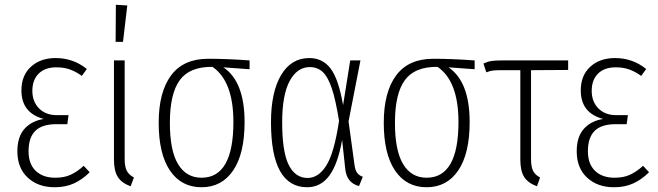

<svg xmlns="http://www.w3.org/2000/svg" viewBox="-20 -776 2767 807"><path d="M345 -486 324 -457Q299 -475 274 -484Q249 -493 217 -493Q169 -493 142.5 -466.5Q116 -440 116 -394Q116 -349 144 -320.5Q172 -292 219 -292H268L263 -254H216Q157 -254 128.5 -226Q100 -198 100 -140Q100 -87 130 -58Q160 -29 212 -29Q250 -29 277 -41.5Q304 -54 332 -79L357 -52Q327 -22 291.5 -5.5Q256 11 210 11Q140 11 96.5 -29.5Q53 -70 53 -140Q53 -201 83 -234.5Q113 -268 164 -276Q70 -301 70 -396Q70 -459 110 -495.5Q150 -532 214 -532Q288 -532 345 -486Z M504 -108Q504 -75 513 -58Q522 -41 543 -30L529 7Q491 -7 475 -32.5Q459 -58 459 -105V-522H504ZM467 -756 515 -753 497 -600H466Z M1029 -485 919 -493Q1008 -433 1008 -263Q1008 -130 960 -59.5Q912 11 827 11Q742 11 694.5 -59Q647 -129 647 -260Q647 -389 699 -459Q751 -529 855 -529Q934 -529 1029 -522ZM873 -495Q777 -496 735.5 -439Q694 -382 694 -260Q694 -143 728.5 -86Q763 -29 827 -29Q961 -29 961 -263Q961 -435 873 -495Z M1422 -334 1452 -522H1495L1445 -266L1470 -83Q1473 -60 1481.5 -49Q1490 -38 1505 -33L1489 6Q1437 -7 1431 -67L1418 -188Q1400 -86 1364 -37.5Q1328 11 1271 11Q1119 11 1119 -262Q1119 -389 1161.5 -460.5Q1204 -532 1280 -532Q1336 -532 1369.5 -488Q1403 -444 1422 -334ZM1166 -262Q1166 -138 1193.5 -83Q1221 -28 1273 -28Q1319 -28 1352 -81Q1385 -134 1405 -268Q1391 -356 1374.5 -405Q1358 -454 1336 -474Q1314 -494 1282 -494Q1229 -494 1197.5 -435.5Q1166 -377 1166 -262Z M1975 -485 1865 -493Q1954 -433 1954 -263Q1954 -130 1906 -59.5Q1858 11 1773 11Q1688 11 1640.5 -59Q1593 -129 1593 -260Q1593 -389 1645 -459Q1697 -529 1801 -529Q1880 -529 1975 -522ZM1819 -495Q1723 -496 1681.5 -439Q1640 -382 1640 -260Q1640 -143 1674.5 -86Q1709 -29 1773 -29Q1907 -29 1907 -263Q1907 -435 1819 -495Z M2212 -481V-108Q2212 -75 2220.5 -58Q2229 -41 2250 -30L2237 7Q2199 -7 2183 -32.5Q2167 -58 2167 -105V-481H2086Q2063 -481 2051.5 -479.5Q2040 -478 2024 -472L2012 -509Q2029 -517 2045 -519.5Q2061 -522 2089 -522H2368V-482Z M2696 -486 2675 -457Q2650 -475 2625 -484Q2600 -493 2568 -493Q2520 -493 2493.5 -466.5Q2467 -440 2467 -394Q2467 -349 2495 -320.5Q2523 -292 2570 -292H2619L2614 -254H2567Q2508 -254 2479.5 -226Q2451 -198 2451 -140Q2451 -87 2481 -58Q2511 -29 2563 -29Q2601 -29 2628 -41.5Q2655 -54 2683 -79L2708 -52Q2678 -22 2642.5 -5.5Q2607 11 2561 11Q2491 11 2447.5 -29.5Q2404 -70 2404 -140Q2404 -201 2434 -234.5Q2464 -268 2515 -276Q2421 -301 2421 -396Q2421 -459 2461 -495.5Q2501 -532 2565 -532Q2639 -532 2696 -486Z"/></svg>

Font: Fira Sans Extra Condensed ExtraLight
Style: Regular
Weight: 275
Width: 1
Designer: Carrois Corporate & Edenspiekermann AG
Foundry: Carrois Corporate GbR & Edenspiekermann AG
Version: Version 4.203